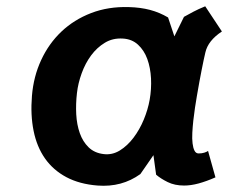

<svg xmlns="http://www.w3.org/2000/svg" viewBox="-20 -581 740 610"><path d="M455.5 -264Q461.5 -298 459.8 -332Q458 -366 448 -393.5Q438 -421 418.5 -439Q399 -457 370 -458.5Q338.5 -460.5 313.2 -445.2Q288 -430 269.5 -405Q251 -380 239.5 -348.2Q228 -316.5 224.5 -285.5Q220.5 -251 222.2 -218Q224 -185 233.5 -158Q243 -131 261.5 -113Q280 -95 309 -91.5Q336.5 -88 360.8 -103Q385 -118 404.2 -143.5Q423.5 -169 436.8 -201Q450 -233 455.5 -264ZM467.5 -88 426 -28Q367 14.5 290 8.5Q232.5 4 190.8 -18.2Q149 -40.5 123 -77.5Q97 -114.5 86.8 -165Q76.5 -215.5 81.5 -276.5Q86.5 -338 110.8 -390.2Q135 -442.5 175 -480.5Q215 -518.5 269.5 -539.5Q324 -560.5 389.5 -558.5Q426.5 -557.5 456.8 -549.5Q487 -541.5 514 -525.5L534 -465.5L564.5 -527.5Q579 -535.5 594.5 -543.8Q610 -552 632 -561L685 -481Q641 -452 632.5 -414.5Q627.5 -393.5 620.8 -359.5Q614 -325.5 605.5 -276Q602.5 -259 599.5 -238.8Q596.5 -218.5 594.2 -198.2Q592 -178 591 -159Q590 -140 591.8 -125.5Q593.5 -111 598 -102.2Q602.5 -93.5 611 -93.5Q621.5 -93.5 629.2 -96Q637 -98.5 641 -101.5L664.5 -17.5Q636 -5 611.2 1.8Q586.5 8.5 565 8.5Q535 8.5 512.8 -2.5Q490.5 -13.5 476 -26Z"/></svg>

Font: B612
Style: Bold Italic
Weight: 700
Italic angle: -10°
Designer: Nicolas Chauveau, Thomas Paillot, Jonathan Favre-Lamarine, Jean-Luc Vinot
Foundry: AIRBUS
Version: Version 1.008